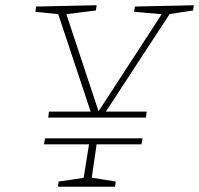

<svg xmlns="http://www.w3.org/2000/svg" viewBox="-20 -713 760 733"><path d="M164 -264 167 -287H334L330 -275L200 -666L210 -658L115 -668L118 -688L349 -693L346 -673L226 -658L231 -666L359 -280H351L602 -666L606 -658L492 -668L495 -688L720 -693L717 -673L619 -658L632 -666L377 -276L376 -287H540L537 -264ZM201 0 204 -20 306 -35 298 -26 321 -169 324 -162H148L152 -185H524L520 -162H342L350 -170L329 -26L322 -36L422 -20L419 0Z"/></svg>

Font: Bitter Thin ExtraLight
Style: Italic
Weight: 250
Italic angle: -9°
Version: Version 2.002